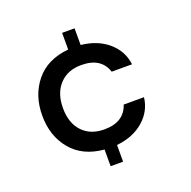

<svg xmlns="http://www.w3.org/2000/svg" viewBox="-124 -730 937 940"><g transform="rotate(-20 345.0 -259.5)"><path d="M65.9 -258.8Q65.9 -364.7 125.5 -437.3Q185.1 -509.8 295.9 -520V-606.9H360.8V-520Q446.8 -511.2 502 -463.1Q557.1 -415 564.9 -345.2H459Q446.8 -384.3 414.8 -405.5Q382.8 -426.8 329.1 -426.8Q258.3 -426.8 216.1 -381.8Q173.8 -336.9 173.8 -258.8Q173.8 -180.7 215.8 -136.2Q257.8 -91.8 329.1 -91.8Q382.8 -91.8 414.8 -113.3Q446.8 -134.8 459 -173.8H564.9Q557.1 -104 502 -55.9Q446.8 -7.8 360.8 1V87.9H295.9V1Q185.1 -8.8 125.5 -80.8Q65.9 -152.8 65.9 -258.8Z"/></g></svg>

Font: Poppins Medium
Style: Regular
Weight: 500
Designer: Ninad Kale (Devanagari), Jonny Pinhorn (Latin)
Foundry: Indian Type Foundry
Version: 4.004